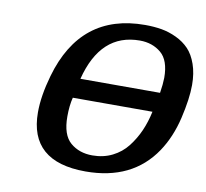

<svg xmlns="http://www.w3.org/2000/svg" viewBox="-81 -805 982 916"><g transform="rotate(10 410.0 -347.0)"><path d="M118.2 -216.8Q118.2 -295.9 147 -397Q237.8 -715.8 549.8 -715.8Q592.8 -715.8 629.9 -709.5Q667 -703.1 702.9 -686Q738.8 -668.9 763.9 -642.6Q789.1 -616.2 804.4 -572.5Q819.8 -528.8 819.8 -472.2Q819.8 -406.2 797.4 -310.1Q774.9 -213.9 726.1 -141.1Q616.2 22 390.1 22Q118.2 22 118.2 -216.8ZM259.8 -221.2Q259.8 -132.3 302.5 -95.7Q345.2 -59.1 409.2 -59.1Q462.4 -59.1 505.6 -80.6Q548.8 -102.1 577.9 -139.4Q606.9 -176.8 626 -220Q645 -263.2 655.8 -314H270Q259.8 -274.4 259.8 -221.2ZM290 -409.2H675.8Q682.6 -451.2 683.1 -482.9Q683.1 -567.9 641.1 -603Q599.1 -638.2 538.1 -638.2Q348.1 -638.2 290 -409.2Z"/></g></svg>

Font: CMU Sans Serif
Style: BoldOblique
Weight: 700
Italic angle: -12°
Version: Version 0.7.0